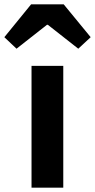

<svg xmlns="http://www.w3.org/2000/svg" viewBox="-66 -863 437 883"><path d="M-46 -692 10 -639 150 -749H154L294 -639L351 -692L227 -843H77ZM79 0H225V-560H79Z"/></svg>

Font: Spoqa Han Sans Neo Bold
Style: Bold
Weight: 700
Designer: [Spoqa Han Sans Neo] Dong-huui Kim  Younghwa Kang  Yujin Lee  [Noto Sans] Ryoko NISHIZUKA  (kana & ideographs); Paul D. 
Foundry: Spoqa (http://www.spoqa-han-sans.com)
Version: Version 1.000